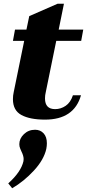

<svg xmlns="http://www.w3.org/2000/svg" viewBox="-20 -628 490 1024"><path d="M224 -136Q220 -120 220 -103Q220 -46 274 -46Q304 -46 330 -63.5Q356 -81 369 -120H412Q375 10 220 10Q140 10 94.5 -14.5Q49 -39 49 -99Q49 -119 53 -136L109 -410H49L60 -470H121L136 -542L287 -608H321L293 -470H424L413 -410H280ZM230 136Q230 150 227 166Q214 224 161 281.5Q108 339 45 376L24 350Q92 289 105 232Q106 228 106 220Q106 203 94 179Q93 176 88 165Q83 154 83 141Q83 111 107.5 87.5Q132 64 167 64Q195 64 212.5 83Q230 102 230 136Z"/></svg>

Font: Taviraj
Style: Bold Italic
Weight: 700
Italic angle: -12°
Designer: Katatrad Team
Foundry: CadsonDemak
Version: Version 1.001